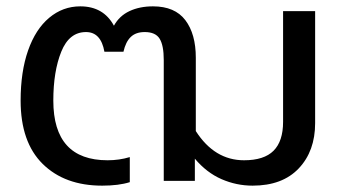

<svg xmlns="http://www.w3.org/2000/svg" viewBox="-20 -570 1078 605"><path d="M45 -253Q45 -344 68.5 -411Q92 -478 135 -514Q178 -550 233 -550Q306 -550 339 -489Q356 -520 388 -535Q420 -550 462 -550Q531 -550 564 -506.5Q597 -463 597 -388V-157Q656 -65 749 -65Q812 -65 842 -95Q872 -125 872 -186V-535H973V-182Q973 -94 921.5 -39.5Q870 15 776 15Q725 15 678 -5.5Q631 -26 594 -70V0H496V-381Q496 -427 483 -448Q470 -469 436 -469Q408 -469 392 -453.5Q376 -438 369 -407H309Q298 -469 251 -469Q198 -469 173 -407Q148 -345 148 -253Q148 -65 319 -65Q356 -65 389 -75V4Q354 15 302 15Q184 15 114.5 -53.5Q45 -122 45 -253Z"/></svg>

Font: Prompt
Style: Regular
Weight: 400
Designer: Katatrad Team
Foundry: CadsonDemak
Version: Version 1.001